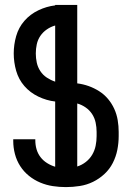

<svg xmlns="http://www.w3.org/2000/svg" viewBox="-20 -755 540 783"><path d="M249 8Q222 8 195.5 4Q169 0 144 -10.5Q119 -21 98 -38Q77 -55 62.5 -77.5Q48 -100 41 -126.5Q34 -153 34 -180V-187H124V-183Q124 -164 129 -146.5Q134 -129 145 -114.5Q156 -100 172 -90Q188 -80 205 -75V-341Q170 -345 136.5 -361Q103 -377 79.5 -404Q56 -431 46 -466Q36 -501 36 -537Q36 -573 46 -608Q56 -643 79.5 -670Q103 -697 136.5 -713Q170 -729 205 -733V-735H295V-415Q319 -412 341.5 -404Q364 -396 384.5 -383Q405 -370 420.5 -351.5Q436 -333 446 -311Q456 -289 460 -265Q464 -241 464 -217V-200Q464 -172 458.5 -144Q453 -116 440 -90.5Q427 -65 406 -45.5Q385 -26 359.5 -13.5Q334 -1 305.5 3.5Q277 8 249 8ZM205 -422V-651Q187 -646 171 -635Q155 -624 144.5 -608.5Q134 -593 130 -574.5Q126 -556 126 -537Q126 -518 130 -499.5Q134 -481 144.5 -465Q155 -449 171 -438.5Q187 -428 205 -422ZM295 -76Q314 -82 330 -94.5Q346 -107 356 -124Q366 -141 370 -160.5Q374 -180 374 -200V-217Q374 -236 370 -255Q366 -274 355.5 -290Q345 -306 329 -317Q313 -328 295 -333Z"/></svg>

Font: Iosevka Term Curly Semibold
Style: Regular
Weight: 600
Designer: Belleve Invis
Foundry: Belleve Invis
Version: Version 32.3.0